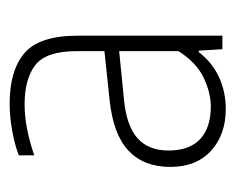

<svg xmlns="http://www.w3.org/2000/svg" viewBox="-65 -721 488 398"><g transform="rotate(-90 179.0 -522.0)"><path d="M152 -298Q99 -298 65.5 -328.5Q32 -359 32 -413Q32 -468 65.8 -499.8Q99.5 -531.5 172 -539L272 -549.5V-607Q272 -670 243.5 -692.5Q215 -715 161 -715Q114.5 -715 56 -695V-727Q79.5 -736 108.5 -741Q137.5 -746 163 -746Q232 -746 268 -715.2Q304 -684.5 304 -605V-305H276L273 -354H270Q249 -326.5 218.5 -312.2Q188 -298 152 -298ZM66 -417Q66 -373 89.8 -351Q113.5 -329 157 -329Q185.5 -329 216.8 -343.8Q248 -358.5 272 -396V-519L172 -509Q117.5 -504 91.8 -481.2Q66 -458.5 66 -417Z"/></g></svg>

Font: Encode Sans Condensed Condensed Thin
Style: Regular
Weight: 100
Width: 3
Designer: Multiple Designers
Foundry: Impallari Type
Version: Version 3.000; ttfautohint (v1.8.3) -l 8 -r 50 -G 200 -x 14 